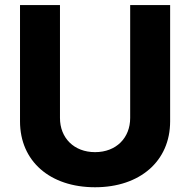

<svg xmlns="http://www.w3.org/2000/svg" viewBox="-20 -748 769 777"><path d="M364.7 9.8C546.4 9.8 668.5 -96.2 668.5 -256.8V-727.5H506.8V-270.5C506.8 -189.9 450.2 -132.3 364.7 -132.3C279.3 -132.3 222.7 -189.9 222.7 -270.5V-727.5H61V-256.8C61 -96.2 181.6 9.8 364.7 9.8Z"/></svg>

Font: Raveo
Style: Bold
Weight: 700
Designer: Jakub Foglar, Rasmus Andersson (Inter)
Foundry: Jakubfoglar.com
Version: Version 1.100;Glyphs 3.2.3 (3260)